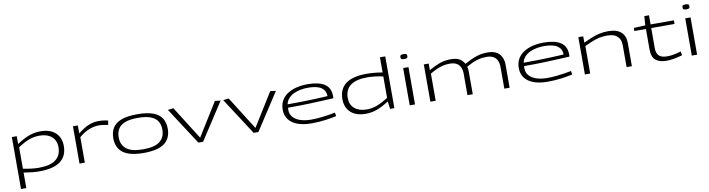

<svg xmlns="http://www.w3.org/2000/svg" viewBox="-30 -1619 10000 2708"><g transform="rotate(-10 4970.0 -265.0)"><path d="M110 210V-534H180V-422Q278 -487 357.5 -515.5Q437 -544 520 -544Q656 -544 733 -474.5Q810 -405 810 -284Q810 10 410 10Q360 10 305.5 4.5Q251 -1 186 -12V210ZM411 -41Q733 -41 733 -281Q733 -376 669 -431Q605 -486 495 -486Q420 -486 348 -460Q276 -434 186 -374V-67Q251 -54 307.5 -47.5Q364 -41 411 -41Z M1055 -534V-419Q1141 -488 1210.5 -516Q1280 -544 1353 -544Q1392 -544 1428 -539Q1464 -534 1488 -527L1477 -466Q1447 -473 1412.5 -478Q1378 -483 1346 -483Q1281 -483 1210 -456.5Q1139 -430 1061 -365V0H985V-534Z M1516 -269Q1516 -355 1553.5 -416.5Q1591 -478 1676.5 -511Q1762 -544 1906 -544Q2050 -544 2135.5 -511Q2221 -478 2258.5 -416.5Q2296 -355 2296 -269Q2296 -131 2202.5 -60.5Q2109 10 1906 10Q1703 10 1609.5 -60.5Q1516 -131 1516 -269ZM1593 -269Q1593 -161 1666.5 -101.5Q1740 -42 1906 -42Q2072 -42 2145.5 -101.5Q2219 -161 2219 -269Q2219 -336 2190 -386Q2161 -436 2092.5 -464Q2024 -492 1906 -492Q1788 -492 1719.5 -464Q1651 -436 1622 -386Q1593 -336 1593 -269Z M2687 0 2344 -529 2424 -539 2724 -64 3019 -539 3099 -529 2755 0Z M3479 0 3136 -529 3216 -539 3516 -64 3811 -539 3891 -529 3547 0Z M4305 10Q4196 10 4113.5 -19Q4031 -48 3985 -106Q3939 -164 3939 -250Q3939 -327 3972 -383Q4005 -439 4062 -474.5Q4119 -510 4191.5 -527Q4264 -544 4344 -544Q4507 -544 4589.5 -489Q4672 -434 4672 -317Q4672 -312 4672 -303.5Q4672 -295 4671 -286Q4634 -284 4540.5 -279Q4447 -274 4312.5 -269.5Q4178 -265 4018 -265Q4016 -249 4016 -235Q4016 -172 4053.5 -129.5Q4091 -87 4158 -65Q4225 -43 4312 -43Q4377 -43 4441.5 -49.5Q4506 -56 4562 -65Q4618 -74 4657 -82L4666 -31Q4606 -17 4511.5 -3.5Q4417 10 4305 10ZM4020 -313Q4128 -313 4224 -315Q4320 -317 4397 -320Q4474 -323 4525.5 -326Q4577 -329 4595 -330Q4594 -410 4533 -452Q4472 -494 4341 -494Q4293 -494 4241 -485Q4189 -476 4143 -455Q4097 -434 4064 -399Q4031 -364 4020 -313Z M5433 1 5418 -108Q5322 -45 5244 -17.5Q5166 10 5083 10Q4948 10 4871 -59.5Q4794 -129 4794 -250Q4794 -544 5193 -544Q5245 -544 5303.5 -538.5Q5362 -533 5418 -523V-740H5494V1ZM5418 -160V-467Q5353 -480 5296.5 -486.5Q5240 -493 5193 -493Q4871 -493 4871 -253Q4871 -157 4935 -102.5Q4999 -48 5109 -48Q5183 -48 5255 -74.5Q5327 -101 5418 -160Z M5752 -656Q5724 -656 5713 -663.5Q5702 -671 5702 -691Q5702 -712 5712.5 -719.5Q5723 -727 5752 -727Q5781 -727 5791.5 -719.5Q5802 -712 5802 -691Q5802 -671 5791.5 -663.5Q5781 -656 5752 -656ZM5714 0V-534H5790V0Z M6010 0V-534H6080V-440Q6155 -482 6229.5 -511Q6304 -540 6398 -540Q6481 -540 6525.5 -510.5Q6570 -481 6590 -440Q6632 -463 6681.5 -487Q6731 -511 6791 -527.5Q6851 -544 6925 -544Q6995 -544 7038.5 -522.5Q7082 -501 7105 -467.5Q7128 -434 7136.5 -399Q7145 -364 7145 -336V0H7069V-314Q7069 -336 7063.5 -365Q7058 -394 7040.5 -421.5Q7023 -449 6988.5 -467Q6954 -485 6896 -485Q6831 -485 6777.5 -470Q6724 -455 6681.5 -434Q6639 -413 6607 -395Q6614 -373 6615.5 -353Q6617 -333 6617 -318V0H6541V-311Q6541 -333 6535.5 -361.5Q6530 -390 6513 -417.5Q6496 -445 6462 -463Q6428 -481 6371 -481Q6315 -481 6269 -469.5Q6223 -458 6179 -437.5Q6135 -417 6086 -389V0Z M7686 10Q7577 10 7494.5 -19Q7412 -48 7366 -106Q7320 -164 7320 -250Q7320 -327 7353 -383Q7386 -439 7443 -474.5Q7500 -510 7572.5 -527Q7645 -544 7725 -544Q7888 -544 7970.5 -489Q8053 -434 8053 -317Q8053 -312 8053 -303.5Q8053 -295 8052 -286Q8015 -284 7921.5 -279Q7828 -274 7693.5 -269.5Q7559 -265 7399 -265Q7397 -249 7397 -235Q7397 -172 7434.5 -129.5Q7472 -87 7539 -65Q7606 -43 7693 -43Q7758 -43 7822.5 -49.5Q7887 -56 7943 -65Q7999 -74 8038 -82L8047 -31Q7987 -17 7892.5 -3.5Q7798 10 7686 10ZM7401 -313Q7509 -313 7605 -315Q7701 -317 7778 -320Q7855 -323 7906.5 -326Q7958 -329 7976 -330Q7975 -410 7914 -452Q7853 -494 7722 -494Q7674 -494 7622 -485Q7570 -476 7524 -455Q7478 -434 7445 -399Q7412 -364 7401 -313Z M8223 0V-534H8293V-443Q8356 -473 8412 -495.5Q8468 -518 8525.5 -531Q8583 -544 8652 -544Q8776 -544 8836 -487.5Q8896 -431 8896 -337V0H8820V-315Q8820 -395 8773 -440.5Q8726 -486 8627 -486Q8565 -486 8513 -474.5Q8461 -463 8410 -442.5Q8359 -422 8299 -394V0Z M9388 10Q9293 10 9237.5 -34.5Q9182 -79 9182 -189V-482H9016V-526L9182 -534L9191 -665H9258V-534H9591V-482H9258V-192Q9258 -120 9294.5 -85Q9331 -50 9411 -50Q9463 -50 9512 -60Q9561 -70 9609 -85L9620 -29Q9490 10 9388 10Z M9792 -656Q9764 -656 9753 -663.5Q9742 -671 9742 -691Q9742 -712 9752.5 -719.5Q9763 -727 9792 -727Q9821 -727 9831.5 -719.5Q9842 -712 9842 -691Q9842 -671 9831.5 -663.5Q9821 -656 9792 -656ZM9754 0V-534H9830V0Z"/></g></svg>

Font: Georama ExtraExtended Light
Style: Regular
Weight: 300
Width: 8
Designer: Jean-Baptiste Levee
Foundry: Production Type
Version: Version 1.000